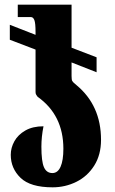

<svg xmlns="http://www.w3.org/2000/svg" viewBox="-20 -556 490 821"><path d="M26 106Q26 76 41.5 48Q57 20 88.5 2Q120 -16 166 -16Q157 29 157 71Q157 134 168 159Q179 184 204 184Q227 184 239 157Q251 130 251 80Q251 -64 141 -142Q135 -150 133.5 -153.5Q132 -157 132 -164V-344L22 -386V-450L132 -407V-418Q132 -457 127 -470Q122 -483 112 -483H56V-536H286V-352L393 -311V-247L286 -289V-231Q286 -215 289 -209.5Q292 -204 307 -192Q412 -105 412 42Q412 106 383 152Q354 198 306.5 221.5Q259 245 205 245Q110 245 68 204.5Q26 164 26 106Z"/></svg>

Font: Noto Serif Georgian Bold Cond
Style: Regular
Weight: 700
Width: 3
Designer: Monotype Design team
Foundry: Monotype Imaging Inc.
Version: Version 1.000